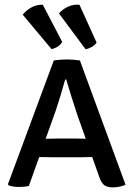

<svg xmlns="http://www.w3.org/2000/svg" viewBox="-20 -808 580 835"><path d="M206 -124Q200.5 -124 181.2 -124.5Q162 -125 150.5 -125L105.5 0.5Q88 5 63.5 5Q34.5 5 17.5 -2L14.5 -7L214 -545Q226 -547 243 -548.2Q260 -549.5 272.5 -549.5Q284 -549.5 299.8 -548.2Q315.5 -547 327.5 -545L526 -4.5Q514.5 1 498.8 4Q483 7 469.5 7Q449 7 435.2 -1.5Q421.5 -10 411.5 -39L381 -125Q371 -125 352.8 -124.5Q334.5 -124 328.5 -124ZM223 -328.5 178.5 -204.5Q189.5 -204.5 204.8 -205Q220 -205.5 225 -205.5H312Q317 -205.5 330 -205Q343 -204.5 353 -204.5L316.5 -307.5Q305.5 -339.5 291.8 -384Q278 -428.5 268 -462H263.5Q254.5 -430 243 -391.8Q231.5 -353.5 223 -328.5ZM325.5 -787.5 400 -623Q393 -611.5 379.2 -603.8Q365.5 -596 352 -594L236.5 -749.5Q250.5 -766.5 273.8 -778Q297 -789.5 325.5 -787.5ZM166 -787.5 250.5 -626Q244 -613.5 230.8 -605.2Q217.5 -597 204 -594.5L79 -744Q92 -761.5 114.8 -774.8Q137.5 -788 166 -787.5Z"/></svg>

Font: Signika Negative SC
Style: Regular
Weight: 400
Designer: Anna Giedryś
Foundry: Anna Giedryś
Version: Version 2.000; ttfautohint (v1.8.3) -l 8 -r 50 -G 200 -x 9 -